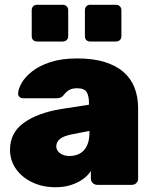

<svg xmlns="http://www.w3.org/2000/svg" viewBox="-20 -775 646 805"><path d="M213 10Q158 10 114.5 -11Q71 -32 46.5 -67.5Q22 -103 22 -147Q22 -219 80.5 -260.5Q139 -302 237 -318L353 -336V-343Q353 -374 343 -389.5Q333 -405 303 -405Q282 -405 269 -397Q256 -389 245 -374Q235 -363 219 -363H78Q68 -363 61.5 -369Q55 -375 56 -385Q57 -403 71 -427.5Q85 -452 114.5 -475.5Q144 -499 191 -514.5Q238 -530 304 -530Q371 -530 419 -515Q467 -500 498 -473Q529 -446 544 -407.5Q559 -369 559 -322V-26Q559 -15 551.5 -7.5Q544 0 533 0H388Q377 0 369 -7.5Q361 -15 361 -26V-58Q348 -38 326.5 -23Q305 -8 276.5 1Q248 10 213 10ZM271 -121Q296 -121 315 -131.5Q334 -142 344.5 -164Q355 -186 355 -219V-226L283 -212Q246 -205 231 -192Q216 -179 216 -162Q216 -150 223 -141Q230 -132 242.5 -126.5Q255 -121 271 -121ZM358 -601Q348 -601 342 -607Q336 -613 336 -624V-732Q336 -742 342 -748.5Q348 -755 358 -755H466Q476 -755 482.5 -748.5Q489 -742 489 -732V-624Q489 -613 482.5 -607Q476 -601 466 -601ZM136 -601Q125 -601 119 -607Q113 -613 113 -624V-732Q113 -742 119 -748.5Q125 -755 136 -755H243Q253 -755 259.5 -748.5Q266 -742 266 -732V-624Q266 -613 259.5 -607Q253 -601 243 -601Z"/></svg>

Font: Rubik Light ExtraBold
Style: Regular
Weight: 800
Version: Version 2.104